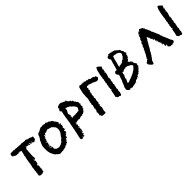

<svg xmlns="http://www.w3.org/2000/svg" viewBox="209 -1500 2522 2522"><g transform="rotate(-45 1470.0 -239.0)"><path d="M142 -445Q135 -445 132 -459Q131 -462 131 -470V-480Q132 -481 134 -485L136 -490Q137 -497 141 -499Q145 -501 146 -498L147 -495L148 -493L152 -497L157 -500Q162 -505 167 -498Q171 -500 174 -500L181 -499Q190 -498 194 -503Q196 -497 199 -499L202 -500H206Q206 -495 211 -492Q218 -500 220 -498L221 -496L224 -495Q228 -495 235 -498L242 -496L249 -494Q257 -492 264 -495Q266 -492 270 -490Q274 -489 276 -495Q282 -488 290 -493L296 -491L302 -490Q307 -489 315 -491Q319 -487 324 -489L328 -491Q332 -493 333 -493L335 -488L336 -489L338 -490L340 -492Q341 -493 345 -491Q348 -493 351 -490L354 -487L357 -485Q358 -485 359 -486Q361 -488 362 -490Q366 -490 367 -489L371 -485Q374 -482 379 -483Q380 -489 388 -487Q387 -485 387 -482Q389 -480 390 -480Q393 -480 394 -481Q396 -483 396 -486L402 -487H409Q410 -483 414 -484L417 -486Q421 -486 422 -485Q419 -480 422 -474Q424 -467 429 -471L430 -477Q430 -480 432 -482Q436 -474 436 -474L438 -465Q440 -474 447 -471L450 -469L453 -468Q455 -467 459 -469Q461 -469 463 -467L466 -464Q467 -460 472 -462L476 -461L480 -460Q484 -459 485 -455Q488 -458 500 -452Q501 -453 505 -453Q508 -453 506 -451Q510 -433 505 -415Q499 -396 481 -393Q478 -385 471 -386L465 -387L460 -390L456 -392L452 -395Q449 -396 447 -402L445 -403H443Q447 -417 445 -426Q440 -424 441 -417V-410Q441 -408 439 -404Q444 -395 440 -391Q440 -392 438.5 -396Q437 -400 436 -402Q434 -400 433 -398V-396L432 -394Q427 -392 426 -399L424 -406Q423 -408 420 -411Q420 -410 418 -400Q415 -404 413 -415L412 -422V-429Q409 -428 407 -421L406 -415L405 -409L407 -406L410 -403Q413 -398 412 -397Q407 -403 399 -398L395 -402V-406L394 -410Q392 -419 387 -412V-413Q381 -403 378 -412Q377 -413 375 -411L374 -409L373 -408L371 -410L368 -411Q365 -412 364 -415Q357 -409 355 -414L354 -420L353 -427Q349 -427 349 -418Q349 -413 347 -411Q346 -407 340 -405Q326 -399 339 -394Q337 -392 336 -392H334L333 -391Q330 -388 328 -387Q332 -382 330 -371L329 -362L328 -354Q327 -340 325 -313L324 -293L323 -274Q322 -271 323 -262L324 -254L326 -245Q328 -224 323 -221Q323 -228 322 -229Q319 -223 316 -220Q312 -218 310 -218Q305 -216 305 -212Q298 -215 296 -214Q292 -214 294 -211L298 -207Q302 -204 307 -204Q304 -199 305 -198L306 -196L308 -194Q312 -190 308 -187Q305 -188 303.5 -186.5Q302 -185 303 -181V-173Q302 -171 301 -167.5Q300 -164 300 -163Q304 -156 300 -152L298 -153L296 -155Q294 -158 292 -156L290 -153L287 -150Q284 -147 285 -143Q279 -144 276 -141Q279 -138 284 -137Q286 -128 296 -127Q289 -117 291 -115H292L293 -114Q294 -113 293 -109Q288 -107 288 -103V-99Q287 -97 285 -95L289 -93L293 -90Q279 -85 291 -73Q290 -71 288 -65L286 -56Q285 -45 278 -38Q286 -35 282 -31L280 -29L278 -26Q275 -23 275 -20Q268 -23 266 -28Q267 -18 257 -17L248 -16Q247 -16 243.5 -15.5Q240 -15 239 -14Q236 -17 230 -17H225L220 -16L214 -20L207 -24Q200 -28 200 -34Q202 -38 202 -41V-48Q202 -58 206 -62Q205 -66 205 -74L208 -86Q212 -102 209 -110L211 -123L214 -135Q218 -151 215 -159Q224 -188 228 -219Q232 -220 232 -224Q232 -228 229 -229Q232 -234 232 -240V-246L231 -251Q237 -266 238 -282L240 -297Q242 -307 244 -312Q246 -314 247 -318V-323Q245 -331 252 -334Q244 -339 250 -350L252 -355L254 -359Q256 -364 254 -367Q257 -368 257 -371V-376Q256 -383 262 -385Q260 -391 260 -395Q262 -401 266 -402Q264 -406 266 -414L267 -419L268 -423Q267 -430 251 -424Q252 -429 250.5 -431.5Q249 -434 247 -433Q241 -431 239 -423L236 -426L235 -429V-431Q235 -436 230 -428Q229 -430 227 -432Q226 -433 225 -433Q223 -433 220 -427L216 -423Q214 -421 212 -421V-427Q208 -427 205 -428L197 -429Q190 -430 188 -421Q186 -423 186 -425L185 -429Q182 -432 178 -430L175 -428Q172 -428 171 -429Q170 -431 166 -435L159 -438Q150 -443 149 -449Q145 -445 142 -445ZM308 -235 306 -231 302 -228Q299 -223 301 -221Q308 -223 309 -227Q312 -230 308 -235ZM377 -416Q381 -419 378 -425Q375 -421 377 -416ZM299 -245 301 -243 303 -241Q304 -240 306 -241Q303 -246 299 -245ZM143 -450Q147 -451 145 -456Q141 -452 143 -450ZM308 -274Q306 -278 302 -276Q304 -273 308 -274ZM478 -448Q478 -454 479 -456Q474 -452 478 -448ZM461 -305V-308Q460 -306 461 -305ZM466 -359V-358Z M505 -195H503Q501 -196 503 -201L504 -204V-206L505 -210L506 -213Q505 -215 505 -222V-230Q503 -239 506 -243V-259Q506 -270 509 -274L517 -299L519 -302L520 -306Q522 -312 522 -314Q526 -315 528 -322L530 -326Q531 -328 533 -330L534 -335L535 -340Q537 -347 536 -350L540 -346Q541 -354 547 -356L552 -366Q555 -372 559 -375Q561 -384 566 -387Q565 -393 569 -397Q569 -398 567 -400L576 -413L584 -426Q593 -434 599 -432H604Q606 -432 612 -434L618 -439L624 -443Q632 -448 639 -448Q641 -450 642 -453Q652 -454 659 -461H664L668 -460L674 -461Q677 -461 679 -458Q680 -462 686 -461H695Q703 -465 705 -465Q707 -464 711 -456Q712 -460 716 -462H719Q723 -462 724 -463Q725 -456 738 -453Q740 -461 751 -461L757 -456L764 -450L767 -452L770 -454Q771 -448 772.5 -445Q774 -442 778 -443H781L785 -444Q787 -444 793 -442L796 -438L799 -434Q803 -430 808 -428Q809 -422 819 -424Q823 -421 832 -412L837 -406L843 -399L842 -396V-393Q843 -390 846 -389Q841 -381 846 -376Q850 -377 849 -381V-384L848 -387Q851 -392 853 -388Q854 -387 854 -382Q859 -380 857 -370Q866 -369 870 -359L872 -350L873 -340H875L878 -339Q880 -335 878.5 -333.5Q877 -332 871 -333Q869 -333 869 -331Q868 -323 863 -315Q869 -318 873 -318Q874 -322 887 -322Q885 -317 891 -314Q889 -313 886 -313H884L882 -307L880 -302Q879 -295 880 -289L886 -287Q881 -284 882 -280Q882 -276 881 -275Q880 -271 873 -266Q879 -266 880 -265Q881 -264 881 -260H878L874 -259Q869 -257 868 -255Q869 -245 868 -244Q874 -241 874 -236L873 -229L872 -223Q871 -218 864 -216Q859 -221 851 -214Q855 -210 851 -206Q862 -202 864 -197Q855 -194 853 -183Q856 -178 853 -174Q852 -172 846 -168Q841 -170 841 -175Q838 -177 836 -175L834 -173Q834 -172 836 -170Q839 -168 842 -170Q842 -167 841 -166L839 -167Q836 -167 835 -160Q831 -151 827 -155L825 -156L823 -157Q822 -158 821 -157Q820 -154 820 -147V-136Q819 -134 817 -136L815 -137L814 -138L815 -134L816 -129Q815 -128 814 -124L813 -122L811 -119L808 -120Q805 -122 803 -124Q806 -128 801 -135Q797 -128 797 -124V-121Q797 -118 796 -116V-114L797 -111Q799 -108 797 -105L794 -109L792 -113Q790 -116 785 -118Q782 -113 783 -109Q783 -105 788 -110Q789 -107 791 -103H783Q789 -98 786 -88Q783 -91 782 -95L781 -100Q779 -104 775 -105Q771 -100 772 -93L773 -86V-79Q766 -79 763 -67Q754 -76 751 -78Q748 -76 748 -73V-70L746 -68Q744 -66 743 -64L740 -58Q737 -61 736 -61Q734 -61 733 -60Q731 -58 728 -62L725 -61L723 -60Q721 -56 719 -55L716 -53L714 -51Q713 -48 710 -48L706 -49Q703 -50 698 -45Q691 -50 689 -48L687 -44L686 -41L685 -38L680 -42L674 -46L673 -42L671 -38L667 -41L664 -44Q661 -42 663 -40L664 -38L665 -35Q663 -35 662 -36L659 -38Q651 -34 645 -40L638 -37L633 -35Q627 -34 621 -40Q616 -29 605 -38Q600 -33 599 -33L594 -39L590 -43Q586 -45 584 -45Q582 -50 577 -48L574 -53L570 -58Q566 -65 560 -67Q555 -67 551 -74L548 -78Q547 -80 542 -81Q540 -91 534 -97V-100Q534 -101 532 -103Q528 -107 525 -115L523 -121L520 -127L517 -133L516 -139Q514 -145 511 -151Q504 -177 507 -194ZM562 -208Q564 -206 566 -206H569Q572 -206 578 -200L580 -202L581 -204L584 -200L587 -195Q590 -190 586 -186L587 -184L588 -183Q590 -181 588 -179L586 -181L583 -182Q583 -174 580 -172Q579 -170 580 -169Q581 -168 584 -169L589 -171L593 -173Q598 -160 594 -156L592 -154L591 -152Q589 -148 589 -145Q596 -141 593 -133Q603 -132 610 -117Q624 -116 630 -110Q636 -112 639 -107Q653 -109 654 -105L659 -107Q661 -108 664 -108Q671 -108 680 -112L687 -115L695 -117L701 -122L707 -126Q711 -128 719 -131Q731 -140 734 -155L738 -157L742 -158Q748 -160 750 -163L754 -167Q755 -168 757 -170L758 -172Q772 -201 787 -212Q791 -225 797 -227Q825 -282 803 -325Q791 -332 785 -346L782 -348L778 -350L775 -353L773 -355Q770 -358 767 -357Q768 -372 762 -369L755 -361Q750 -363 752 -368Q741 -376 734 -371Q731 -377 725 -373L722 -375L720 -377Q717 -379 715 -377L707 -383Q699 -374 692 -377L687 -374L682 -370Q679 -369 675 -369H671Q668 -371 666 -365Q647 -369 645 -363L644 -359V-356Q643 -352 636 -349Q641 -341 635 -339Q633 -341 633 -343V-348Q634 -351 628 -353L627 -355V-356Q627 -358 625 -358Q623 -356 623 -355L624 -353V-352Q617 -351 622 -342Q618 -339 618 -332Q615 -331 613 -324L612 -320L610 -316Q605 -318 605 -313L604 -310Q602 -308 601 -308V-319Q599 -320 597 -318Q595 -314 596 -313Q599 -312 601 -306L602 -302L605 -298Q603 -296 599 -295H592Q593 -291 598 -285L596 -282L595 -278Q593 -274 590 -276Q588 -274 589 -271L591 -269V-266Q585 -265 587 -253Q588 -249 587 -248L586 -246L585 -245Q582 -244 588 -236H580Q583 -234 584 -229Q585 -227 585 -222Q582 -210 574 -208L576 -214Q567 -217 562 -208ZM554 -186 558 -183 563 -181Q570 -178 571 -174L574 -176L578 -177Q576 -178 573 -180Q570 -182 569 -182Q571 -188 570 -189L565 -184Q557 -192 554 -186ZM577 -276H575Q573 -278 572 -276Q577 -266 580 -262Q582 -264 582 -268L583 -272Q583 -274 585 -276Q579 -279 577 -276ZM573 -195V-197Q570 -199 568 -197Q567 -197 567 -195L569 -193Q570 -192 574 -192ZM576 -234 574 -233 573 -232Q571 -232 571 -230L575 -227L579 -224Q580 -228 576 -234ZM608 -328Q608 -332 604 -328Q604 -322 605 -319Q608 -324 608 -328ZM560 -234 569 -225Q567 -234 560 -234ZM605 -403 603 -400Q602 -399 604 -395Q607 -399 605 -403ZM597 -286Q601 -280 604 -283Q598 -287 597 -286ZM759 -446 758 -445 757 -443 759 -441 761 -442V-444ZM601 -142 592 -139Q599 -138 601 -142ZM882 -219 884 -222 885 -224 882 -225 878 -226Q878 -225 879.5 -223Q881 -221 882 -219ZM858 -259Q859 -263 856 -264Q855 -260 858 -259ZM863 -166V-168L862 -171Q860 -166 863 -166ZM862 -178Q861 -178 860 -179Q859 -180 858 -181Q858 -177 862 -178ZM694 -409V-404L696 -406L697 -408Q695 -408 694 -409ZM878 -317Q876 -319 875 -321Q876 -317 878 -317ZM874 -345 875 -344Q876 -344 876 -345Q875 -346 874 -345ZM875 -250 874 -248H876Q876 -250 877 -252ZM853 -175V-173L854 -174Q853 -174 853 -175Z M926 9 927 8 929 6Q927 -3 931 -9Q930 -14 933 -25L936 -33L937 -41Q943 -59 947 -84L951 -106L957 -128Q956 -134 959 -146L961 -155L963 -164L970 -205Q974 -227 979 -245Q981 -271 987 -294Q988 -319 996 -355L1002 -386L1008 -416Q1006 -424 1001 -425L995 -427Q991 -429 990 -431L995 -442L1000 -454L1004 -457L1009 -461Q1014 -466 1010 -470Q1009 -469 1006 -467Q1006 -475 1010 -486Q1035 -505 1061 -505Q1077 -505 1090 -498Q1092 -490 1094 -489Q1096 -489 1099 -490L1102 -492L1105 -493Q1107 -488 1125 -480Q1126 -479 1130 -477L1136 -474L1139 -478L1141 -481Q1148 -479 1149 -474V-468L1150 -463Q1158 -460 1163 -446L1168 -443L1174 -439Q1180 -435 1186 -437L1188 -435Q1187 -428 1191 -425L1192 -423L1194 -421Q1196 -418 1197 -411Q1203 -417 1206 -416Q1207 -416 1212 -408V-402Q1212 -398 1215 -397L1214 -395L1213 -393Q1212 -390 1214 -388L1218 -387H1222Q1227 -385 1226 -381Q1231 -372 1230 -365Q1235 -365 1238 -361Q1240 -356 1244 -356Q1244 -352 1247 -347L1250 -343L1253 -340Q1251 -336 1250 -337L1248 -338H1246Q1245 -337 1247 -333L1249 -330L1251 -327Q1256 -327 1259 -326Q1256 -322 1252 -322H1248L1242 -319Q1247 -313 1250 -314H1254L1257 -311Q1255 -306 1252 -307H1248L1245 -306V-293Q1247 -291 1245 -288L1243 -283Q1245 -280 1247 -276Q1249 -271 1247 -266Q1233 -257 1232 -245Q1237 -240 1236 -230Q1233 -234 1232 -235L1231 -237Q1229 -239 1228 -239Q1222 -224 1213 -218Q1208 -204 1199 -206L1196 -203L1194 -200Q1191 -198 1187 -199Q1181 -187 1174 -200Q1170 -194 1161 -186L1159 -188L1156 -190Q1149 -185 1145 -188V-190L1144 -192Q1144 -194 1143.5 -194.5Q1143 -195 1142 -194Q1138 -192 1137 -190L1135 -184Q1132 -176 1129 -181L1127 -186L1125 -192Q1120 -183 1116 -181Q1104 -177 1103 -178Q1099 -178 1094 -186L1088 -183L1083 -180Q1077 -177 1074 -182Q1069 -180 1064 -183Q1060 -176 1052 -176H1045Q1042 -176 1038 -174Q1037 -176 1037 -180Q1029 -178 1030 -173Q1028 -168 1035 -160Q1033 -158 1030 -157Q1034 -153 1032 -151L1029 -150Q1027 -148 1029 -146Q1030 -146 1040 -144Q1039 -141 1037 -141H1035L1033 -140Q1033 -136 1028 -131L1025 -127Q1023 -125 1023 -122Q1031 -114 1036 -115Q1036 -111 1032 -110L1028 -108L1024 -107H1021L1018 -109Q1014 -110 1011 -109Q1016 -101 1022 -102Q1029 -95 1023 -82Q1024 -78 1021 -71Q1027 -66 1027 -52Q1021 -46 1009 -46Q1007 -43 1010 -39Q1014 -42 1018 -40Q1022 -39 1019 -33Q984 -28 1011 -7L1009 -6Q1008 -5 1005.5 -3.5Q1003 -2 1001 0Q997 -1 993 0L990 2L986 4Q986 5 988 7L990 8L992 9Q996 13 996 18Q996 24 989 21Q988 28 977 26L978 24V21Q971 22 965 11Q961 16 966 27Q965 28 964 29Q963 30 962 30L957 29Q951 29 948 34Q944 34 941 31L937 29L934 26Q935 22 932 18Q931 17 925 15Q924 13 926 9ZM1055 -274 1051 -272 1046 -270Q1043 -268 1049 -264L1046 -261Q1045 -260 1045 -260Q1045 -258 1044 -258Q1048 -255 1053 -257L1058 -259L1062 -261Q1075 -257 1082 -261Q1083 -260 1085 -260Q1089 -262 1092 -261L1095 -259L1099 -258Q1102 -261 1109 -261L1115 -260L1121 -261Q1124 -263 1129 -261L1136 -259L1138 -261H1142Q1146 -262 1147 -265L1157 -264L1167 -263L1171 -265L1174 -267Q1179 -270 1174 -273Q1179 -280 1187 -288L1188 -292V-295Q1190 -300 1192 -301Q1190 -320 1178 -336L1167 -349L1155 -361L1152 -362L1148 -363Q1146 -368 1139 -376L1134 -382L1128 -387L1121 -390L1114 -392Q1107 -395 1102 -400L1088 -405L1075 -409L1071 -406L1067 -403Q1070 -396 1069 -388V-380L1068 -372Q1064 -371 1061 -364L1058 -360L1055 -356Q1055 -353 1054 -351L1051 -344Q1046 -336 1044 -335L1045 -329L1048 -324Q1050 -315 1049 -312Q1052 -308 1053 -304Q1050 -298 1057 -292Q1055 -291 1052 -289Q1049 -287 1048 -287Q1043 -282 1044 -278Q1054 -280 1055 -274ZM1017 -156Q1016 -152 1020 -148Q1028 -150 1023 -159Q1017 -160 1017 -156ZM1015 -65 1012 -64H1009V-57L1012 -58L1016 -59Q1017 -60 1021 -63Q1019 -65 1015 -65ZM1000 -38H996Q995 -37 998 -36L1000 -35L1001 -34L1004 -37ZM1012 -87Q1010 -92 1008 -92Q1011 -89 1012 -87ZM995 -62V-66Q991 -65 995 -62ZM1238 -337 1240 -336Q1241 -336 1239 -338Q1239 -337 1238 -337ZM1009 -52 1011 -51Q1011 -52 1010 -53Q1010 -52 1009 -52ZM1010 -75 1011 -74Q1011 -75 1010 -75ZM1003 -56Z M1654 -415 1650 -423Q1645 -432 1642 -432Q1639 -432 1633 -425Q1631 -431 1630 -435Q1612 -447 1593 -449L1588 -448L1582 -447Q1575 -447 1574 -453Q1569 -451 1567 -457L1566 -461L1565 -466Q1555 -462 1548 -466Q1544 -463 1541 -465L1537 -466Q1535 -466 1533 -464V-479Q1530 -479 1528 -477L1524 -473Q1518 -469 1514 -470Q1503 -473 1505 -479Q1497 -474 1495 -477Q1494 -478 1494 -482V-489Q1491 -488 1487 -482L1485 -478L1482 -473Q1481 -474 1479 -478V-483Q1479 -490 1474 -492Q1472 -484 1471 -481Q1467 -478 1462 -484L1459 -480L1456 -483V-486L1455 -488Q1452 -485 1449 -486L1445 -487L1442 -488L1444 -483L1445 -479Q1431 -482 1413 -490Q1412 -489 1410 -487.5Q1408 -486 1404 -483Q1400 -480 1396 -477L1393 -466L1389 -454Q1386 -445 1384 -429L1380 -412L1376 -396Q1371 -376 1373 -362L1371 -340Q1369 -326 1371 -317Q1367 -313 1369 -308L1371 -303L1372 -298L1370 -293V-286Q1370 -279 1365 -274Q1367 -266 1362 -262Q1364 -256 1360 -246L1357 -238Q1357 -237 1356 -234Q1356 -232 1355 -231Q1359 -225 1356 -217L1353 -210L1350 -204Q1349 -192 1355 -181Q1346 -174 1349 -163L1348 -160L1347 -157Q1346 -155 1348 -151Q1339 -150 1340 -141Q1340 -139 1342 -133L1344 -129L1346 -126Q1339 -120 1339 -100L1336 -95L1334 -91Q1331 -86 1326 -88Q1324 -82 1327 -78L1329 -74L1330 -71V-55L1329 -40Q1323 -37 1323 -23Q1325 -21 1327 -23L1329 -25L1332 -27L1333 -17L1334 -9Q1339 1 1351 5Q1364 9 1371 5L1376 6L1381 8Q1386 10 1390 7Q1397 8 1407 1L1408 -1Q1403 -23 1412 -49Q1415 -59 1416 -64Q1417 -68 1420 -78Q1424 -85 1416 -99Q1420 -103 1412 -114L1419 -117L1425 -120V-125L1426 -130Q1424 -135 1419 -135L1421 -141L1423 -146Q1426 -150 1433 -149Q1431 -155 1431 -156V-162Q1433 -168 1431 -171L1433 -177L1432 -178V-180Q1432 -183 1430 -183L1431 -187L1432 -192Q1432 -195 1434 -197Q1433 -200 1434 -203L1436 -207L1439 -212Q1441 -218 1441 -224V-226L1442 -227Q1443 -228 1442 -230Q1440 -235 1435 -239H1437Q1441 -242 1434 -245Q1438 -246 1440 -252L1442 -256H1447Q1450 -256 1449 -257L1447 -259L1445 -260Q1443 -262 1443 -264V-265Q1440 -266 1442 -270L1441 -271Q1441 -274 1442 -276Q1444 -280 1447 -281L1444 -285L1443 -289Q1443 -294 1451 -296L1450 -299L1451 -301L1452 -303Q1453 -305 1447 -313Q1451 -324 1457 -334Q1454 -336 1455 -339V-341L1456 -344L1459 -345H1462Q1465 -346 1466 -349Q1466 -361 1458 -363L1464 -371L1469 -379V-384L1470 -389Q1469 -394 1464 -392L1465 -394L1466 -397Q1466 -399 1464 -401L1469 -406L1474 -410Q1479 -415 1483 -415Q1487 -415 1493 -409Q1499 -410 1512 -415Q1514 -412 1516 -406Q1519 -406 1529 -404L1542 -399Q1557 -392 1569 -394Q1570 -387 1579 -384L1588 -381Q1594 -379 1595 -378Q1606 -370 1618 -369L1630 -370L1641 -372Q1645 -378 1650 -382L1659 -390L1660 -395V-400Q1661 -404 1658 -408Q1655 -410 1654 -415Z M1644 -58Q1648 -68 1649 -75L1651 -84L1653 -93V-96L1654 -100Q1654 -104 1656 -106Q1656 -110 1658 -124Q1659 -135 1663 -142Q1663 -155 1664 -160Q1666 -156 1668 -150L1671 -152L1674 -154Q1670 -156 1671 -163L1674 -161L1676 -159Q1678 -161 1677 -162L1676 -164V-166H1671Q1668 -165 1666 -167L1667 -172V-177H1671L1674 -176Q1674 -177 1672 -181L1675 -186L1677 -190Q1676 -192 1673 -189L1671 -187L1670 -186Q1668 -188 1669 -192L1670 -195L1671 -198Q1669 -204 1673 -210L1674 -214L1675 -217Q1677 -222 1680 -224Q1675 -227 1676 -228L1678 -229L1680 -231Q1676 -235 1678 -243L1680 -244L1684 -245Q1683 -246 1681 -246Q1680 -247 1679 -247Q1680 -256 1687 -257Q1688 -261 1682 -267Q1682 -272 1684 -276L1685 -279L1687 -281Q1689 -283 1685 -289Q1686 -290 1688 -290L1690 -291Q1688 -301 1688 -303L1691 -309Q1696 -314 1694 -318Q1697 -322 1695 -330Q1693 -336 1695 -344L1698 -351L1700 -358Q1698 -362 1700 -370L1702 -377L1703 -383V-386L1704 -390Q1704 -395 1703 -396L1705 -401L1707 -407Q1710 -415 1709 -417Q1714 -446 1718 -458L1722 -468L1726 -479Q1731 -490 1737 -498Q1743 -509 1766 -489L1774 -481L1783 -473Q1785 -471 1788 -468.5Q1791 -466 1792.5 -464.5Q1794 -463 1795 -463Q1795 -454 1790 -452Q1791 -449 1789 -445Q1788 -441 1784 -442V-435L1783 -429Q1783 -423 1785 -417Q1786 -414 1785 -410L1783 -407L1781 -403H1777Q1780 -398 1779 -392V-387L1778 -382Q1776 -380 1775 -382L1773 -383Q1770 -385 1767 -381L1771 -377L1774 -376L1776 -375V-372Q1775 -371 1775 -370L1776 -361V-352Q1770 -350 1771 -346L1772 -341L1773 -336L1771 -334L1769 -332L1765 -328L1766 -325L1767 -321Q1767 -317 1763 -316Q1770 -308 1757 -304Q1760 -299 1756 -295Q1756 -294 1759 -289L1761 -287Q1762 -286 1762 -283L1759 -280L1757 -279L1754 -276L1757 -277H1758L1762 -278Q1759 -275 1759 -272V-268Q1760 -264 1756 -261Q1756 -259 1758 -259H1760Q1759 -251 1753 -249V-242Q1751 -236 1750 -235L1751 -233L1752 -231Q1754 -229 1752 -227Q1750 -226 1752 -224L1753 -222V-220Q1748 -218 1750 -209Q1745 -207 1745 -205V-202Q1745 -199 1744 -198V-192Q1742 -189 1744 -187L1745 -186L1747 -184Q1750 -180 1743 -176L1745 -174L1747 -171Q1736 -165 1744 -157L1738 -154Q1740 -152 1739 -148V-145L1740 -142L1738 -141Q1736 -140 1735 -140Q1736 -138 1737.5 -136Q1739 -134 1739 -133Q1733 -128 1729 -127Q1734 -120 1735 -115Q1733 -113 1730 -112Q1730 -109 1734 -109Q1736 -107 1735 -100Q1734 -92 1729 -88Q1731 -86 1729 -83L1727 -81L1726 -78L1728 -77L1729 -76L1727 -69L1726 -63Q1725 -56 1728 -49Q1728 -48 1724 -44Q1725 -42 1723 -40L1720 -38L1718 -37Q1720 -36 1721 -36Q1722 -35 1723 -35L1720 -28Q1718 -22 1719 -20Q1717 -20 1714 -17L1711 -16H1709Q1705 -15 1704 -12Q1690 -12 1688 -21Q1687 -21 1687 -22Q1681 -20 1680 -20L1678 -21L1676 -22Q1672 -25 1667 -20Q1667 -24 1664 -25L1660 -27Q1654 -30 1655 -36Q1639 -47 1644 -58ZM1773 -425Q1779 -417 1780 -416Q1782 -420 1777 -428Q1776 -428 1775 -427Q1774 -426 1773 -425ZM1678 -211Q1677 -211 1675 -209L1677 -208Q1679 -210 1678 -211ZM1765 -364V-362Q1766 -361 1767 -361L1766 -363ZM1756 -317Q1757 -318 1758 -318Q1756 -320 1755 -319Q1756 -318 1756 -317Z M1806 -21 1808 -24 1811 -28Q1811 -29 1811.5 -32Q1812 -35 1812.5 -40.5Q1813 -46 1813 -51L1815 -55L1818 -60L1824 -69L1825 -74L1827 -79L1831 -90L1835 -100L1840 -112Q1842 -117 1844 -123Q1847 -131 1853 -137Q1854 -143 1859 -156L1862 -165L1865 -174L1867 -181L1869 -187Q1869 -188 1874 -200Q1878 -212 1880 -224L1875 -228L1871 -233Q1867 -237 1865 -244Q1865 -245 1864 -246Q1858 -250 1858 -266L1863 -273L1867 -281Q1872 -290 1882 -289L1891 -288H1897L1903 -287L1905 -289L1907 -291L1906 -296L1905 -301L1909 -306L1912 -311V-320L1916 -327L1920 -335Q1919 -353 1926 -363Q1928 -376 1932 -390L1934 -394L1935 -397Q1935 -400 1938 -404L1940 -410Q1940 -420 1944 -423L1945 -428L1947 -433Q1948 -439 1947 -443H1945Q1944 -446 1942 -450L1939 -452L1935 -455L1933 -462L1931 -470Q1929 -489 1944 -493L1947 -497L1949 -500H1961Q1968 -512 1971 -512L1981 -511L1990 -510L1992 -508L1994 -504Q2001 -506 2007 -510L2009 -508L2011 -507V-503L2010 -499Q2019 -500 2024 -502Q2027 -505 2029 -508Q2031 -504 2034.5 -498.5Q2038 -493 2039 -492L2041 -497L2043 -501H2046L2048 -500L2049 -496V-493Q2051 -491 2052 -492H2054Q2055 -493 2057 -493.5Q2059 -494 2061 -494L2067 -488L2072 -481L2074 -482Q2076 -482 2077 -483L2079 -479L2082 -474Q2083 -474 2087 -472.5Q2091 -471 2095 -469V-463Q2093 -458 2098 -456Q2100 -456 2101 -457L2103 -458L2105 -459Q2106 -458 2108 -451Q2109 -452 2114 -452L2117 -447L2120 -441L2123 -440L2125 -438L2124 -432L2123 -426L2125 -422L2127 -418L2132 -413L2139 -407Q2137 -405 2137 -404L2140 -401L2143 -398Q2141 -388 2140 -385Q2142 -380 2145 -375Q2147 -373 2148 -373Q2154 -362 2151 -358L2149 -356L2148 -354L2146 -352L2145 -348L2144 -344L2138 -343L2132 -342L2134 -335L2136 -329Q2136 -328 2134 -312L2129 -313L2124 -314V-304L2123 -295Q2121 -293 2119 -295L2118 -297L2117 -298Q2116 -298 2115 -299Q2112 -300 2110 -300L2111 -295L2112 -290L2110 -286L2108 -282Q2100 -277 2097 -269L2093 -270L2089 -271Q2086 -270 2086 -257Q2090 -254 2098 -251L2097 -245L2096 -238L2098 -237L2100 -240L2101 -242H2105L2109 -241L2112 -238L2115 -235Q2118 -232 2118 -228L2120 -229H2123Q2127 -220 2128 -208Q2130 -194 2130 -187Q2132 -186 2134 -189V-191H2136Q2136 -181 2137 -178H2142L2148 -177L2146 -169L2148 -166L2151 -162V-156L2148 -154L2145 -153Q2141 -152 2139 -148L2143 -147L2147 -146L2143 -142V-125L2137 -131L2138 -128V-125L2140 -123L2141 -120L2137 -118L2134 -116Q2130 -113 2130 -109H2126L2122 -108Q2121 -105 2121 -96L2109 -93Q2108 -90 2106 -88Q2110 -84 2111 -84L2108 -82L2106 -80L2102 -83L2100 -85L2097 -87Q2095 -77 2099 -73Q2096 -70 2092 -69Q2090 -71 2087 -72Q2084 -64 2075 -52L2071 -53H2068Q2067 -52 2065 -54L2063 -55L2062 -56Q2062 -55 2061 -53Q2060 -52 2060 -51V-43L2055 -46L2051 -49Q2043 -35 2038 -30Q2027 -28 2022 -26L2021 -28L2020 -30L2019 -29Q2018 -28 2018 -27L2017 -23Q2016 -19 2012 -18Q2008 -17 1995 -15Q1994 -15 1993 -16Q1992 -16 1990 -17Q1984 -11 1979 -4Q1976 -4 1972 -1L1968 1L1964 3L1965 5V8L1962 6L1958 5Q1952 11 1936 8L1933 14Q1932 14 1930 15L1928 16Q1925 15 1923 13L1921 14L1918 16L1915 14Q1912 13 1910 11L1906 15Q1905 16 1903 18L1901 19L1897 20L1892 21L1883 18L1882 15L1881 13L1875 16L1873 15H1870Q1869 15 1868 16Q1869 15 1870 15Q1868 13 1861 10Q1858 10 1854 12L1849 18Q1844 20 1839 16L1835 13L1831 10L1821 0L1810 -10L1812 -13L1813 -15L1810 -17Q1808 -19 1806 -21ZM1886 -62 1892 -63H1898L1909 -65L1914 -67L1919 -69Q1927 -71 1930 -72L1932 -74L1933 -75Q1946 -78 1957 -81L1960 -85L1962 -88Q1964 -88 1967 -87Q1968 -86 1969 -86L1973 -89L1976 -91Q1986 -91 1994 -99L1999 -100H2004L2006 -104L2008 -107L2011 -108L2014 -109L2022 -107Q2024 -108 2026 -110L2028 -115Q2029 -119 2035 -121Q2037 -121 2039 -119L2045 -127H2047L2051 -130L2055 -133L2059 -135L2063 -136Q2065 -138 2066 -141Q2068 -142 2068 -143Q2083 -156 2095 -173Q2099 -177 2097 -183Q2094 -190 2085 -198L2076 -204L2069 -210H2065L2049 -219L2034 -227H2020L2018 -231H2015L2013 -230Q2007 -232 2006 -232V-229L2005 -226H1992Q1989 -227 1987 -229L1984 -226L1983 -225Q1982 -224 1982 -223H1965Q1963 -216 1962 -215L1958 -212L1955 -210Q1952 -212 1948 -211L1944 -210Q1941 -210 1940 -211V-220H1932L1935 -214L1936 -212L1937 -210Q1928 -200 1928 -188Q1931 -185 1932 -182L1923 -167L1924 -164V-160L1921 -159L1917 -157L1914 -147L1910 -138H1906V-136L1905 -133Q1907 -132 1909 -126V-122L1910 -119Q1907 -109 1902 -104L1900 -100L1899 -96L1897 -89L1895 -82Q1893 -82 1891 -84Q1890 -84 1889 -83Q1888 -82 1887 -81Q1892 -72 1886 -62ZM1958 -304V-295L1961 -294L1963 -292L1966 -295L1968 -298H1971L1974 -301L1976 -300L1978 -298L1983 -300H1988Q1996 -302 1998 -304L1999 -307L2000 -309L2007 -305L2013 -300L2014 -304V-308H2022L2028 -317L2031 -318L2035 -319Q2040 -321 2041 -324L2040 -325H2038Q2051 -334 2065 -333L2063 -339L2068 -344L2072 -348L2078 -351L2083 -354L2084 -359L2085 -363L2089 -371Q2090 -373 2092 -376Q2094 -378 2094 -378Q2104 -388 2101 -404V-408Q2098 -412 2091.5 -419.5Q2085 -427 2082 -430L2052 -442L2050 -444L2048 -446L2044 -442L2038 -444L2034 -446Q2028 -448 2024 -448L2014 -449H2009L2006 -450H2002L1998 -446L1994 -443L1993 -435V-428Q1992 -428 1991 -427Q1990 -426 1989 -425V-422L1988 -418Q1987 -417 1984 -415Q1983 -410 1983 -396Q1979 -394 1978 -393Q1978 -389 1979 -387V-383Q1977 -373 1973 -360L1971 -357L1969 -354Q1971 -336 1961 -326V-319Q1961 -314 1960 -313Q1958 -309 1958 -304ZM2027 -13 2033 -17 2038 -21V-17L2034 -13Q2031 -12 2027 -13ZM2116 -217 2115 -216 2117 -214Q2118 -221 2117 -227L2114 -221L2115 -219ZM2116 -97Q2115 -103 2111 -109Q2109 -104 2116 -97ZM1922 -173Q1927 -176 1924 -180Q1918 -178 1922 -173ZM1965 16 1967 13 1969 10 1972 13Q1968 17 1965 16ZM1999 -221H2008Q2002 -215 1999 -221ZM2142 -349V-355Q2139 -354 2137 -352Q2138 -351 2142 -349ZM2145 -158Q2143 -159 2141 -161Q2141 -159 2145 -158ZM2037 -325H2038Q2038 -322 2035 -324ZM2134 -171 2132 -169Q2136 -169 2134 -171ZM1988 -21Z M2701 -25 2698 -28 2695 -21Q2693 -15 2693 -13L2689 -21L2686 -18L2685 -15Q2684 -13 2682 -11Q2678 -9 2674 -16Q2663 -7 2655 -7Q2650 -7 2638 -12Q2634 -12 2627 -5V-9Q2627 -12 2628 -12Q2628 -11 2624 -11L2622 -17L2621 -14Q2619 -12 2618 -10Q2616 -15 2612 -21Q2607 -27 2606 -27Q2603 -27 2601 -16Q2599 -20 2598 -23H2601V-27Q2614 -33 2600 -35Q2599 -36 2601 -38L2604 -40Q2609 -44 2608 -50Q2600 -39 2591 -39Q2599 -49 2602 -58Q2605 -67 2600 -67Q2594 -67 2584 -54L2582 -59L2580 -64Q2578 -72 2578 -74L2582 -83Q2584 -89 2584 -91Q2585 -95 2582 -97Q2579 -99 2574 -97Q2574 -101 2576 -107Q2573 -108 2571 -103L2570 -98L2569 -94Q2563 -101 2566 -114L2570 -124L2572 -135Q2561 -130 2561 -135L2562 -138L2563 -142Q2565 -146 2563 -151Q2558 -154 2558 -145Q2553 -145 2553 -154V-161Q2553 -164 2554 -165Q2549 -170 2550 -177L2551 -183L2554 -189Q2553 -191 2550 -194Q2549 -195 2548 -195L2546 -193L2545 -188Q2544 -181 2536 -184V-186L2537 -188Q2543 -195 2539 -198L2538 -199L2537 -201Q2536 -203 2538 -208L2537 -210L2536 -212Q2535 -215 2536 -218Q2538 -214 2540 -216Q2542 -216 2542 -220Q2542 -222 2540 -226Q2539 -229 2534 -229Q2524 -222 2521 -234Q2529 -251 2523 -252H2519L2515 -255Q2509 -260 2507 -272Q2509 -278 2508 -282Q2507 -286 2502 -288Q2497 -303 2488 -316Q2479 -309 2475 -297Q2468 -278 2458 -271Q2458 -267 2447 -247Q2437 -229 2433 -229Q2433 -227 2431 -221Q2429 -216 2426 -214Q2416 -187 2388 -151V-147L2380 -132L2372 -117Q2362 -111 2361 -98L2359 -97Q2357 -96 2357 -95L2354 -91Q2349 -86 2347 -85L2346 -81L2345 -77L2339 -71L2334 -64Q2329 -55 2322 -50Q2316 -27 2309 -9Q2303 -3 2297 -3Q2285 -3 2272 -18L2267 -24L2261 -31Q2253 -41 2252 -42Q2246 -48 2246 -57V-74L2253 -81Q2253 -80 2258 -82L2262 -83H2265Q2266 -90 2273 -95Q2280 -101 2286 -98Q2292 -105 2286 -111L2290 -117L2295 -124Q2300 -132 2301 -137Q2302 -137 2304 -139Q2305 -140 2305 -143Q2311 -149 2315 -157L2319 -165L2323 -173L2324 -176L2326 -179Q2328 -183 2327 -186Q2329 -189 2332.5 -194Q2336 -199 2337 -200L2338 -203L2339 -207Q2340 -211 2344 -213Q2343 -220 2347 -228Q2351 -236 2359 -237Q2354 -249 2363 -255V-258L2364 -263Q2364 -264 2364.5 -267Q2365 -270 2366 -271Q2370 -279 2377 -274V-284L2378 -295Q2379 -307 2387 -309L2388 -313L2390 -317Q2392 -320 2397 -317Q2396 -323 2401 -328Q2398 -334 2403 -345L2407 -353L2410 -362Q2416 -351 2416 -357Q2416 -358 2415 -361Q2419 -367 2420 -372L2423 -384Q2426 -400 2433 -406Q2434 -406 2436 -404L2438 -402L2439 -401L2440 -400H2442Q2444 -398 2446 -402Q2439 -407 2435 -411Q2434 -415 2443 -422Q2444 -430 2452 -432Q2457 -443 2464 -443Q2469 -443 2472 -434Q2474 -435 2476 -440L2477 -444L2478 -448L2484 -455L2492 -462Q2494 -457 2497 -456L2501 -453Q2502 -452 2504 -449Q2507 -447 2509 -449Q2511 -449 2511 -451Q2513 -453 2515 -453Q2521 -442 2525 -441L2528 -440L2530 -441Q2535 -441 2539 -431Q2533 -425 2543 -419Q2549 -415 2550 -412Q2552 -406 2548 -399Q2561 -393 2560 -383Q2566 -379 2567 -365Q2577 -359 2575 -351Q2575 -350 2577 -344L2581 -339Q2585 -334 2582 -326Q2584 -320 2586 -317L2590 -313L2593 -309Q2595 -299 2598 -294L2605 -281Q2605 -278 2607 -274L2610 -270Q2614 -265 2614 -252Q2621 -251 2623 -238Q2627 -234 2632 -220Q2629 -217 2630 -211L2631 -207L2632 -202Q2644 -192 2644 -167L2647 -164L2651 -160Q2655 -156 2654 -150L2657 -144L2661 -137Q2665 -130 2665 -122Q2669 -118 2674 -107Q2679 -94 2678 -91L2680 -87L2683 -83Q2687 -78 2685 -73Q2699 -59 2704 -39Q2706 -33 2701 -25ZM2580 -110 2578 -108Q2580 -106 2580.5 -106.5Q2581 -107 2580 -110ZM2503 -446 2502 -447Q2501 -446 2502 -446L2504 -444Q2504 -445 2503 -446ZM2606 -77 2604 -78Q2604 -77 2606 -77Z M2778 -58Q2782 -68 2783 -75L2785 -84L2787 -93V-96L2788 -100Q2788 -104 2790 -106Q2790 -110 2792 -124Q2793 -135 2797 -142Q2797 -155 2798 -160Q2800 -156 2802 -150L2805 -152L2808 -154Q2804 -156 2805 -163L2808 -161L2810 -159Q2812 -161 2811 -162L2810 -164V-166H2805Q2802 -165 2800 -167L2801 -172V-177H2805L2808 -176Q2808 -177 2806 -181L2809 -186L2811 -190Q2810 -192 2807 -189L2805 -187L2804 -186Q2802 -188 2803 -192L2804 -195L2805 -198Q2803 -204 2807 -210L2808 -214L2809 -217Q2811 -222 2814 -224Q2809 -227 2810 -228L2812 -229L2814 -231Q2810 -235 2812 -243L2814 -244L2818 -245Q2817 -246 2815 -246Q2814 -247 2813 -247Q2814 -256 2821 -257Q2822 -261 2816 -267Q2816 -272 2818 -276L2819 -279L2821 -281Q2823 -283 2819 -289Q2820 -290 2822 -290L2824 -291Q2822 -301 2822 -303L2825 -309Q2830 -314 2828 -318Q2831 -322 2829 -330Q2827 -336 2829 -344L2832 -351L2834 -358Q2832 -362 2834 -370L2836 -377L2837 -383V-386L2838 -390Q2838 -395 2837 -396L2839 -401L2841 -407Q2844 -415 2843 -417Q2848 -446 2852 -458L2856 -468L2860 -479Q2865 -490 2871 -498Q2877 -509 2900 -489L2908 -481L2917 -473Q2919 -471 2922 -468.5Q2925 -466 2926.5 -464.5Q2928 -463 2929 -463Q2929 -454 2924 -452Q2925 -449 2923 -445Q2922 -441 2918 -442V-435L2917 -429Q2917 -423 2919 -417Q2920 -414 2919 -410L2917 -407L2915 -403H2911Q2914 -398 2913 -392V-387L2912 -382Q2910 -380 2909 -382L2907 -383Q2904 -385 2901 -381L2905 -377L2908 -376L2910 -375V-372Q2909 -371 2909 -370L2910 -361V-352Q2904 -350 2905 -346L2906 -341L2907 -336L2905 -334L2903 -332L2899 -328L2900 -325L2901 -321Q2901 -317 2897 -316Q2904 -308 2891 -304Q2894 -299 2890 -295Q2890 -294 2893 -289L2895 -287Q2896 -286 2896 -283L2893 -280L2891 -279L2888 -276L2891 -277H2892L2896 -278Q2893 -275 2893 -272V-268Q2894 -264 2890 -261Q2890 -259 2892 -259H2894Q2893 -251 2887 -249V-242Q2885 -236 2884 -235L2885 -233L2886 -231Q2888 -229 2886 -227Q2884 -226 2886 -224L2887 -222V-220Q2882 -218 2884 -209Q2879 -207 2879 -205V-202Q2879 -199 2878 -198V-192Q2876 -189 2878 -187L2879 -186L2881 -184Q2884 -180 2877 -176L2879 -174L2881 -171Q2870 -165 2878 -157L2872 -154Q2874 -152 2873 -148V-145L2874 -142L2872 -141Q2870 -140 2869 -140Q2870 -138 2871.5 -136Q2873 -134 2873 -133Q2867 -128 2863 -127Q2868 -120 2869 -115Q2867 -113 2864 -112Q2864 -109 2868 -109Q2870 -107 2869 -100Q2868 -92 2863 -88Q2865 -86 2863 -83L2861 -81L2860 -78L2862 -77L2863 -76L2861 -69L2860 -63Q2859 -56 2862 -49Q2862 -48 2858 -44Q2859 -42 2857 -40L2854 -38L2852 -37Q2854 -36 2855 -36Q2856 -35 2857 -35L2854 -28Q2852 -22 2853 -20Q2851 -20 2848 -17L2845 -16H2843Q2839 -15 2838 -12Q2824 -12 2822 -21Q2821 -21 2821 -22Q2815 -20 2814 -20L2812 -21L2810 -22Q2806 -25 2801 -20Q2801 -24 2798 -25L2794 -27Q2788 -30 2789 -36Q2773 -47 2778 -58ZM2907 -425Q2913 -417 2914 -416Q2916 -420 2911 -428Q2910 -428 2909 -427Q2908 -426 2907 -425ZM2812 -211Q2811 -211 2809 -209L2811 -208Q2813 -210 2812 -211ZM2899 -364V-362Q2900 -361 2901 -361L2900 -363ZM2890 -317Q2891 -318 2892 -318Q2890 -320 2889 -319Q2890 -318 2890 -317Z"/></g></svg>

Font: Kom-post
Style: Regular
Weight: 400
Designer: @guaschetti
Foundry: guaschetti
Version: Version 1.00 December 6, 2021, initial release